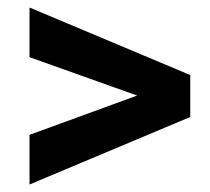

<svg xmlns="http://www.w3.org/2000/svg" viewBox="-20 -558 556 508"><path d="M58.1 -201.2 342.8 -305.2 58.1 -406.7V-538.1L483.4 -359.4V-248.5L58.1 -69.8Z"/></svg>

Font: Vazirmatn FD
Style: Bold
Weight: 700
Designer: Saber Rastikerdar
Foundry: Saber Rastikerdar
Version: Version 33.001